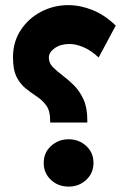

<svg xmlns="http://www.w3.org/2000/svg" viewBox="-20 -709 480 729"><path d="M29.3 -491.2Q29.3 -549.8 58.6 -594.5Q87.9 -639.2 135.7 -664.3Q183.6 -689.5 239.7 -689.5Q284.7 -689.5 331.3 -670.9Q377.9 -652.3 419.4 -611.8L354.5 -490.7Q325.2 -518.1 296.6 -530Q268.1 -542 243.7 -542Q210 -542 187.7 -526.1Q165.5 -510.3 165.5 -490.2Q165.5 -470.2 180.2 -454.8Q194.8 -439.5 216.6 -423.3Q238.3 -407.2 260.3 -385.5Q282.2 -363.8 296.9 -332Q311.5 -300.3 311.5 -253.4V-243.7H170.4V-252.4Q170.4 -287.6 156.2 -307.6Q142.1 -327.6 121.1 -341.6Q100.1 -355.5 78.9 -372.1Q57.6 -388.7 43.5 -416Q29.3 -443.4 29.3 -491.2ZM146 -90.3Q146 -129.4 173.8 -154.8Q201.7 -180.2 240.7 -180.2Q279.8 -180.2 307.4 -154.8Q335 -129.4 335 -90.3Q335 -51.8 307.4 -26.1Q279.8 -0.5 240.7 -0.5Q200.7 -0.5 173.3 -26.1Q146 -51.8 146 -90.3Z"/></svg>

Font: Vazirmatn UI NL Black
Style: Regular
Weight: 900
Designer: Saber Rastikerdar
Foundry: Saber Rastikerdar
Version: Version 33.003